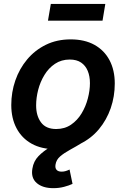

<svg xmlns="http://www.w3.org/2000/svg" viewBox="-20 -751 644 981"><path d="M262.7 11.2Q191.9 11.2 141.6 -16.8Q91.3 -44.9 64.5 -95.7Q37.6 -146.5 37.6 -214.4Q37.6 -279.8 58.3 -339.8Q79.1 -399.9 118.7 -447.3Q158.2 -494.6 214.4 -522.2Q270.5 -549.8 341.3 -549.8Q412.1 -549.8 462.4 -522Q512.7 -494.1 539.6 -443.4Q566.4 -392.6 566.4 -324.2Q566.4 -258.3 545.7 -198.2Q524.9 -138.2 485.4 -90.8Q445.8 -43.5 389.6 -16.1Q333.5 11.2 262.7 11.2ZM267.1 -91.8Q310.5 -91.8 343 -114Q375.5 -136.2 396.7 -171.4Q418 -206.5 428.7 -247.6Q439.5 -288.6 439.5 -326.2Q439.5 -361.8 428.2 -388.9Q417 -416 394.3 -431.4Q371.6 -446.8 336.4 -446.8Q293.5 -446.8 261 -425Q228.5 -403.3 207 -367.9Q185.5 -332.5 175 -291.7Q164.6 -251 164.6 -212.4Q164.6 -159.2 189.7 -125.5Q214.8 -91.8 267.1 -91.8ZM252.9 210.4Q197.8 210.4 167.5 184.1Q137.2 157.7 145.5 110.4Q151.4 72.8 176.8 46.6Q202.1 20.5 238.5 -0.7Q274.9 -22 315.7 -43.9Q356.4 -65.9 394 -95Q431.6 -124 459.5 -165.8Q487.3 -207.5 497.6 -269H562.5Q550.8 -200.2 525.9 -153.3Q501 -106.4 468.5 -75.2Q436 -43.9 401.9 -22.9Q367.7 -2 337.6 14.4Q307.6 30.8 287.6 47.9Q267.6 64.9 263.7 89.8Q260.7 106.9 268.8 116.5Q276.9 126 295.4 126Q306.2 126 316.4 122.8Q326.7 119.6 335.4 115.2L350.6 188.5Q333 196.8 307.4 203.6Q281.7 210.4 252.9 210.4ZM518.1 -731 503.9 -645.5H225.1L239.7 -731Z"/></svg>

Font: Inter 16pt SemiBold
Style: Italic
Weight: 600
Italic angle: -9.3988°
Version: Version 4.001;git-66647c0bb